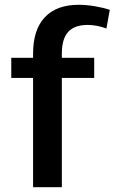

<svg xmlns="http://www.w3.org/2000/svg" viewBox="-20 -781 478 801"><path d="M118 -557Q118 -657 167 -709Q216 -761 308 -761Q340 -761 375.5 -755Q411 -749 438 -740L424 -662Q406 -669 385.5 -673Q365 -677 346 -677Q291 -677 264.5 -648Q238 -619 238 -557V0H118ZM27 -540H373V-456H27Z"/></svg>

Font: Pathway Extreme 72pt SemiBold
Style: Regular
Weight: 600
Designer: Eduardo Rodriguez Tunni
Foundry: Eduardo Rodriguez Tunni
Version: Version 1.001;gftools[0.9.26]